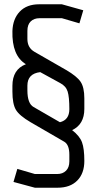

<svg xmlns="http://www.w3.org/2000/svg" viewBox="-20 -732 455 897"><path d="M374 -272V-223Q374 -151 317 -124Q352 -97 363 -67.5Q374 -38 374 20Q374 78 341 111.5Q308 145 249 145H143L43 118L61 57L143 81H247Q273 81 288.5 65.5Q304 50 304 22V-9Q304 -56 280 -70L123 -161Q70 -192 54 -219.5Q38 -247 38 -304V-331Q38 -408 101 -432Q35 -472 38 -587Q40 -644 72.5 -678Q105 -712 163 -712H269L369 -684L351 -623L269 -647H165Q139 -647 123.5 -632Q108 -617 108 -588V-550Q108 -509 141 -490L289 -405Q339 -376 356.5 -350Q374 -324 374 -272ZM137 -232 260 -161Q304 -172 304 -222Q304 -279 296 -304.5Q288 -330 261 -344L168 -395Q108 -388 108 -332V-310Q108 -248 137 -232Z"/></svg>

Font: Strong
Style: Regular
Weight: 400
Designer: Roman Shchyukin (Gaslight Type Foundry)
Foundry: Cyreal (www.cyreal.org)
Version: Version 1.001